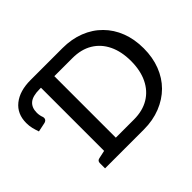

<svg xmlns="http://www.w3.org/2000/svg" viewBox="-151 -959 1199 1199"><g transform="rotate(-45 448.5 -359.5)"><path d="M242 0V-719H512Q592 -719 658.5 -693Q725 -667 772 -619Q819 -572 844.5 -506Q870 -440 870 -359Q870 -279 844.5 -213Q819 -147 772 -100Q725 -53 658.5 -26.5Q592 0 512 0ZM352 -88H512Q589 -88 644 -121Q699 -154 728.5 -215Q758 -276 758 -359Q758 -443 728.5 -504Q699 -565 644 -598Q589 -631 512 -631H352ZM169 0V-46Q169 -56 174 -62Q179 -68 189 -70L259 -85L270 0ZM40 -455Q32 -478 26.5 -500Q21 -522 21 -548Q21 -629 77.5 -674Q134 -719 230 -719H242V-639H230Q168 -639 140.5 -615.5Q113 -592 113 -547Q113 -534 115.5 -522Q118 -510 121 -503Q125 -491 120.5 -481.5Q116 -472 102 -468Z"/></g></svg>

Font: Aleo Medium
Style: Regular
Weight: 500
Designer: Alessio Laiso
Foundry: Alessio Laiso
Version: Version 2.001;gftools[0.9.29]